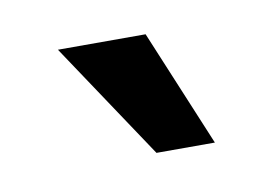

<svg xmlns="http://www.w3.org/2000/svg" viewBox="-34 -729 337 237"><g transform="rotate(-10 134.5 -611.0)"><path d="M146.5 -537.1 48.8 -683.6H158.7L219.7 -537.1Z"/></g></svg>

Font: Sanitrixie
Style: Regular
Weight: 400
Designer: Jayvee D. Enaguas (Grand Chaos)
Version: Version 1.1 - 6/9/2013